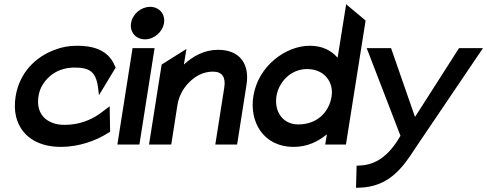

<svg xmlns="http://www.w3.org/2000/svg" viewBox="-20 -676 2279 898"><path d="M55 -131C75 -48 146 11 265 11C349 11 430 -18 487 -55L495 -60L493 -179L445 -143C402 -113 347 -92 282 -92C261 -92 241 -95 224 -102C178 -120 150 -161 160 -226C163 -245 169 -263 179 -279C207 -325 257 -360 329 -360C398 -360 428 -341 438 -270L443 -231L521 -360L518 -366C485 -449 404 -462 340 -462C303 -462 269 -456 236 -443C146 -410 71 -336 53 -225C48 -192 48 -160 55 -131Z M658 -492C700 -492 740 -525 747 -568C754 -611 724 -644 682 -644C640 -644 600 -611 593 -568C586 -525 616 -492 658 -492ZM632 0 703 -451H600L529 0Z M781 0 810 -186C818 -234 843 -272 872 -298C898 -322 933 -341 976 -341C1021 -341 1036 -313 1029 -267L987 0H1089L1133 -280C1148 -374 1104 -443 1000 -443C935 -443 882 -413 840 -374L852 -447L736 -374L677 0Z M1354 11C1416 11 1467 -13 1509 -48L1501 0H1598L1690 -580L1599 -656L1559 -406C1531 -438 1490 -462 1429 -462C1316 -462 1187 -367 1165 -226C1146 -109 1209 11 1354 11ZM1416 -353C1499 -353 1541 -290 1531 -226C1519 -148 1460 -94 1375 -94C1302 -94 1262 -155 1273 -226C1283 -291 1339 -353 1416 -353Z M1853 -41C1795 60 1732 95 1664 98L1648 99L1645 202H1658C1798 199 1863 110 1923 16L2239 -451H2127L1921 -129L1809 -451H1695Z"/></svg>

Font: Charger Pro
Style: BlkObl
Weight: 900
Designer: Jasper
Foundry: Cannot Into Space Fonts
Version: Version 1.09